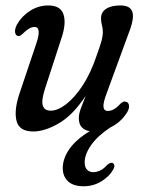

<svg xmlns="http://www.w3.org/2000/svg" viewBox="-20 -462 516 687"><path d="M430 -98Q440 -96.5 441.5 -84.8Q443 -73 434.5 -59.5Q412.5 -24 374 -5.5Q329.5 24 306.2 57Q283 90 283 118.5Q283 136.5 291.5 145.2Q300 154 313.5 154Q325 154 337.5 148.5Q350 143 361 130.5Q373 119 381.5 120.5Q386.5 122 388.8 128.2Q391 134.5 384.5 145.5Q372.5 168 343.8 186.2Q315 204.5 279 204.5Q242.5 204.5 223.5 186.8Q204.5 169 204.5 139Q205 104 229 70.2Q253 36.5 301 7.5Q262 0.5 262 -39Q262 -53.5 268.5 -71.8Q275 -90 286.5 -119Q240.5 -49.5 190.2 -20.5Q140 8.5 99 8.5Q48 8.5 38.8 -30.8Q29.5 -70 52 -134L109 -303.5Q130.5 -365.5 103.5 -365.5Q85.5 -365.5 62.5 -342.5Q51 -330.5 44 -333.5Q36 -335 34 -345.8Q32 -356.5 40.5 -374Q57 -403.5 87.2 -423Q117.5 -442.5 152.5 -442.5Q196 -442.5 206.8 -411.5Q217.5 -380.5 201.5 -330.5L141.5 -146Q127.5 -103.5 133 -84.8Q138.5 -66 161.5 -66Q186.5 -66 216.8 -89.2Q247 -112.5 275.8 -156.2Q304.5 -200 325 -261Q339.5 -301 343.8 -318Q348 -335 348 -346Q348 -360 344.8 -371.5Q341.5 -383 341.5 -397Q341.5 -418.5 359.8 -430.5Q378 -442.5 411 -442.5Q446.5 -442.5 453.8 -418.8Q461 -395 440.5 -343.5L362.5 -130.5Q349 -95.5 350.2 -80.2Q351.5 -65 366 -65Q375.5 -65 386 -70.2Q396.5 -75.5 411.5 -91.5Q422.5 -101.5 430 -98Z"/></svg>

Font: Fraunces 144pt SuperSoft
Style: Italic
Weight: 400
Italic angle: -16°
Version: Version 1.000;[b76b70a41]